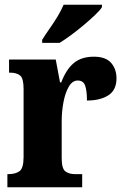

<svg xmlns="http://www.w3.org/2000/svg" viewBox="-20 -786 522 806"><path d="M11 0V-55H15Q45 -55 62 -67.5Q79 -80 79 -127V-413Q79 -457 64.5 -469Q50 -481 22 -481H18V-536H214L232 -440H237Q258 -495 290 -521.5Q322 -548 374 -548Q424 -548 446.5 -522Q469 -496 469 -457Q469 -408 435 -386Q401 -364 345 -364Q345 -405 337.5 -426.5Q330 -448 306 -448Q284 -448 269 -422.5Q254 -397 246.5 -357.5Q239 -318 239 -278V-122Q239 -78 254.5 -66.5Q270 -55 295 -55H325V0ZM157 -619Q170 -640 188 -665.5Q206 -691 222 -717.5Q238 -744 247 -766H408V-756Q400 -743 379.5 -723.5Q359 -704 333 -682Q307 -660 280 -640Q253 -620 230 -606H157Z"/></svg>

Font: Noto Serif Armenian Condensed ExtraBold
Style: Regular
Weight: 800
Width: 3
Designer: Monotype Design Team
Foundry: Monotype Imaging Inc.
Version: Version 2.008; ttfautohint (v1.8.4.7-5d5b)